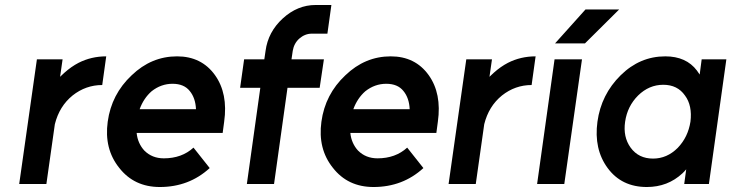

<svg xmlns="http://www.w3.org/2000/svg" viewBox="-20 -738 2933 770"><path d="M128 -500 57 0H166L200 -240Q218 -312 271 -355Q324 -397 390 -397L406 -512Q346 -512 295 -486Q266 -471 238 -446Q234 -443 230 -438.5Q226 -434 221 -430L231 -500Z M873 -205 879 -250Q895 -363 842 -437Q788 -512 690 -512Q587 -512 508 -436Q427 -360 412 -250Q397 -141 458 -65Q518 12 621 12Q738 12 821 -64L756 -146Q709 -103 637 -103Q590 -103 559 -134Q546 -148 538 -166Q530 -184 528 -205ZM672 -402Q718 -402 741 -373Q764 -345 766 -300H540Q556 -344 588 -372Q626 -402 672 -402Z M1246 -718Q1173 -718 1114 -664Q1055 -610 1045 -534L1040 -500H959L943 -386H1024L970 0H1079L1133 -386H1262L1279 -500H1149L1154 -534Q1159 -564 1180 -583Q1203 -603 1230 -603H1293L1309 -718Z M1730 -205 1736 -250Q1752 -363 1699 -437Q1645 -512 1547 -512Q1444 -512 1365 -436Q1284 -360 1269 -250Q1254 -141 1315 -65Q1375 12 1478 12Q1595 12 1678 -64L1613 -146Q1566 -103 1494 -103Q1447 -103 1416 -134Q1403 -148 1395 -166Q1387 -184 1385 -205ZM1529 -402Q1575 -402 1598 -373Q1621 -345 1623 -300H1397Q1413 -344 1445 -372Q1483 -402 1529 -402Z M1850 -500 1779 0H1888L1922 -240Q1940 -312 1993 -355Q2046 -397 2112 -397L2128 -512Q2068 -512 2017 -486Q1988 -471 1960 -446Q1956 -443 1952 -438.5Q1948 -434 1943 -430L1953 -500Z M2206 -564H2326L2463 -700H2328ZM2134 0H2243L2314 -500H2204Z M2794 -500 2786 -439Q2783 -443 2780.5 -447Q2778 -451 2775 -455Q2732 -512 2648 -512Q2546 -512 2469 -436Q2391 -359 2376 -250Q2361 -140 2417 -64Q2473 12 2574 12Q2658 12 2717 -43Q2721 -47 2725 -51Q2729 -55 2732 -59L2724 0H2823L2893 -500ZM2640 -398Q2697 -398 2727 -355Q2742 -335 2747.5 -308.5Q2753 -282 2749 -250Q2744 -219 2731.5 -193Q2719 -167 2698 -145Q2655 -102 2599 -102Q2541 -102 2509 -146Q2478 -189 2487 -250Q2496 -312 2539 -355Q2583 -398 2640 -398Z"/></svg>

Font: Unageo
Style: SemiBold-Italic
Weight: 600
Designer: Richard Sepsi
Foundry: Richard Sepsi
Version: Version 2.000